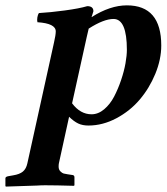

<svg xmlns="http://www.w3.org/2000/svg" viewBox="-27 -459 622 717"><path d="M304.2 -352.1Q302.2 -342.3 296.9 -320.8L242.2 -73.2Q272.9 -32.2 314.9 -32.2Q339.8 -32.2 362.1 -51Q384.3 -69.8 399.2 -98.4Q414.1 -127 425.3 -160.2Q436.5 -193.4 441.7 -222.9Q446.8 -252.4 446.8 -272.9Q446.8 -388.2 397 -388.2Q360.4 -388.2 304.2 -352.1ZM231 -22.9 192.9 150.9Q191.9 155.8 191.9 163.1Q191.9 174.3 198.5 180.9Q205.1 187.5 210.7 189Q216.3 190.4 226.1 191.9L245.1 194.8Q251 196.3 251 203.1V232.9L249 234.9Q181.2 232.9 142.1 232.9Q125 232.9 112.8 233.9L-4.9 237.8L-6.8 235.8V207Q-6.8 201.2 2.9 199.2L22 195.8Q46.4 191.9 58.6 181.6Q70.8 171.4 75.2 150.9L174.8 -300.8Q181.2 -328.6 181.2 -341.8Q181.2 -371.6 112.8 -376Q110.8 -383.3 112.5 -394Q114.3 -404.8 118.2 -410.2Q160.6 -412.6 214.8 -419.9Q269 -427.2 298.8 -436Q321.8 -436 321.8 -417Q320.8 -412.6 318.1 -405Q315.4 -397.5 314.9 -395Q384.3 -439 446.8 -439Q575.2 -439 575.2 -289.1Q575.2 -237.3 553 -183.3Q530.8 -129.4 494.6 -86.9Q458.5 -44.4 407.5 -17.3Q356.4 9.8 303.2 9.8Q281.2 9.8 265.1 2.2Q249 -5.4 231 -22.9Z"/></svg>

Font: Common Serif
Style: Bold Italic
Weight: 700
Italic angle: -12°
Designer: Philipp H. Poll, Khaled Hosny
Foundry: Stefan Peev, Context Ltd.
Version: Version 1.026